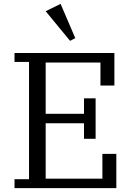

<svg xmlns="http://www.w3.org/2000/svg" viewBox="-20 -972 681 992"><path d="M55 -46H130V-652H55V-698H571V-530H499V-649H216V-384H414V-464H474V-255H414V-335H216V-49H509V-177H581V0H55ZM216 -914 293 -952 369 -775 342 -761Z"/></svg>

Font: IBM Plex Serif
Style: Regular
Weight: 400
Designer: Mike Abbink, Paul van der Laan, Pieter van Rosmalen
Foundry: Bold Monday
Version: Version 3.001